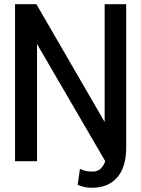

<svg xmlns="http://www.w3.org/2000/svg" viewBox="-20 -759 665 904"><path d="M50.8 -739.3H151.4L472.7 -184.6V-739.3H574.2V-64.5Q574.2 28.3 531.7 76.7Q489.3 125 413.1 125Q379.9 125 356.4 115.2L345.7 111.3L356.4 36.1L371.1 42Q385.7 48.8 417 48.8Q458 48.8 475.6 0L154.3 -551.8V0H50.8Z"/></svg>

Font: RobotoJAA
Style: Medium
Weight: 500
Version: Version 2.05; 2016-11-05